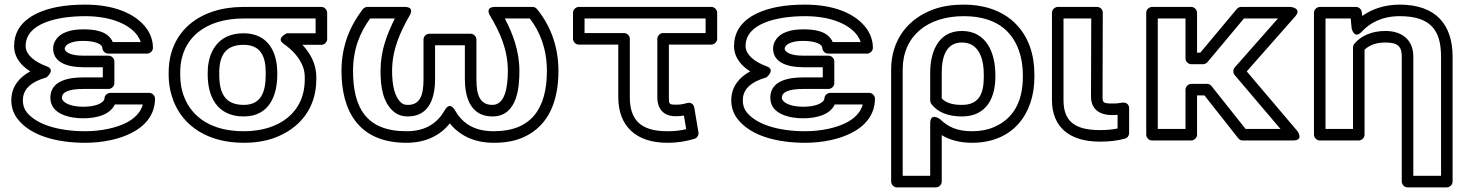

<svg xmlns="http://www.w3.org/2000/svg" viewBox="-20 -583 6351 831"><path d="M477 -131H598C589 -96 562 -70 527 -52C484 -30 419 -15 349 -15C230 -15 136 -46 96 -97C84 -112 79 -129 79 -149C79 -200 118 -230 181 -248C181 -248 223 -281 182 -296C130 -315 91 -346 91 -384C91 -482 227 -513 349 -513C458 -513 539 -479 575 -429C581 -420 586 -411 589 -401H468C447 -451 384 -456 340 -456C291 -456 241 -445 219 -406C213 -396 210 -385 210 -373C210 -305 287 -292 341 -292H425V-248H341C281 -248 198 -236 198 -160C198 -87 285 -71 340 -71C398 -71 456 -86 477 -131ZM341 -198H450C461 -198 475 -208 475 -223V-317C475 -328 465 -342 450 -342H341C282 -342 260 -359 260 -373C260 -375 261 -377 263 -381C270 -394 295 -406 340 -406C396 -406 423 -390 423 -376C423 -365 433 -351 448 -351H617C628 -351 642 -361 642 -376C642 -406 632 -435 615 -459C565 -528 467 -563 349 -563C305 -563 266 -560 229 -553C140 -536 41 -491 41 -384C41 -333 74 -297 111 -274C66 -250 29 -210 29 -149C29 -119 38 -91 57 -67C113 4 224 35 349 35C426 35 498 19 550 -8C602 -34 651 -82 651 -156C651 -167 641 -181 626 -181H457C446 -181 432 -171 432 -156C432 -154 431 -151 429 -148C418 -133 388 -121 340 -121C281 -121 248 -141 248 -160C248 -183 274 -198 341 -198Z M1035 -15C893 -15 812 -77 778 -161C766 -190 760 -223 760 -259V-269C760 -419 871 -503 1034 -503H1346V-439H1222C1222 -439 1172 -418 1208 -393C1247 -366 1279 -331 1293 -289C1297 -276 1299 -263 1299 -249V-239C1299 -97 1190 -15 1035 -15ZM710 -269V-259C710 -217 718 -179 732 -143C774 -39 877 35 1035 35C1084 35 1128 28 1167 14C1274 -25 1349 -112 1349 -239V-249C1349 -311 1320 -355 1289 -389H1371C1382 -389 1396 -399 1396 -414V-528C1396 -539 1386 -553 1371 -553H1034C843 -553 710 -446 710 -269ZM1034 -439C922 -439 879 -356 879 -269V-259C879 -170 916 -79 1035 -79C1150 -79 1180 -177 1180 -259V-269C1180 -351 1145 -439 1034 -439ZM1034 -389C1107 -389 1130 -341 1130 -269V-259C1130 -183 1109 -129 1035 -129C953 -129 929 -181 929 -259V-269C929 -341 955 -389 1034 -389Z M2117 -15C2028 -15 1979 -53 1949 -106C1949 -106 1928 -147 1905 -106C1875 -54 1827 -15 1739 -15C1562 -15 1508 -121 1508 -276C1508 -372 1539 -444 1582 -503H1689C1655 -435 1627 -364 1627 -276C1627 -209 1636 -140 1685 -99C1702 -85 1723 -79 1745 -79C1845 -79 1863 -172 1863 -240V-387H1992V-240C1992 -172 2011 -79 2111 -79C2222 -79 2228 -212 2228 -276C2228 -363 2199 -438 2165 -503H2273C2318 -445 2347 -370 2347 -276C2347 -115 2281 -15 2117 -15ZM1458 -276C1458 -108 1528 35 1739 35C1826 35 1887 1 1927 -49C1967 1 2029 35 2117 35C2168 35 2211 27 2248 10C2356 -40 2397 -147 2397 -276C2397 -387 2359 -477 2304 -544C2299 -550 2292 -553 2285 -553H2123C2076 -553 2101 -515 2101 -515C2143 -445 2178 -369 2178 -276C2178 -201 2164 -129 2111 -129C2057 -129 2042 -172 2042 -240V-412C2042 -423 2032 -437 2017 -437H1838C1827 -437 1813 -427 1813 -412V-240C1813 -172 1799 -129 1745 -129C1732 -129 1724 -132 1717 -138C1689 -161 1677 -212 1677 -276C1677 -368 1712 -444 1753 -516C1776 -556 1731 -553 1731 -553H1569C1563 -553 1555 -549 1550 -543C1498 -475 1458 -389 1458 -276Z M2868 -15C2752 -15 2706 -65 2706 -162V-415C2706 -430 2692 -440 2681 -440H2510V-503H3034V-440H2850C2835 -440 2825 -426 2825 -415V-160C2825 -117 2848 -80 2903 -80C2918 -80 2931 -81 2940 -83L2950 -24C2925 -18 2901 -15 2868 -15ZM2868 35C2916 35 2951 28 2985 18C2996 15 3005 3 3003 -10L2985 -117C2981 -138 2964 -140 2954 -137C2934 -132 2928 -130 2903 -130C2876 -130 2875 -134 2875 -160V-390H3059C3070 -390 3084 -400 3084 -415V-528C3084 -539 3074 -553 3059 -553H2485C2474 -553 2460 -543 2460 -528V-415C2460 -404 2470 -390 2485 -390H2656V-162C2656 -39 2731 35 2868 35Z M3593 -131H3714C3705 -96 3678 -70 3643 -52C3600 -30 3535 -15 3465 -15C3346 -15 3252 -46 3212 -97C3200 -112 3195 -129 3195 -149C3195 -200 3234 -230 3297 -248C3297 -248 3339 -281 3298 -296C3246 -315 3207 -346 3207 -384C3207 -482 3343 -513 3465 -513C3574 -513 3655 -479 3691 -429C3697 -420 3702 -411 3705 -401H3584C3563 -451 3500 -456 3456 -456C3407 -456 3357 -445 3335 -406C3329 -396 3326 -385 3326 -373C3326 -305 3403 -292 3457 -292H3541V-248H3457C3397 -248 3314 -236 3314 -160C3314 -87 3401 -71 3456 -71C3514 -71 3572 -86 3593 -131ZM3457 -198H3566C3577 -198 3591 -208 3591 -223V-317C3591 -328 3581 -342 3566 -342H3457C3398 -342 3376 -359 3376 -373C3376 -375 3377 -377 3379 -381C3386 -394 3411 -406 3456 -406C3512 -406 3539 -390 3539 -376C3539 -365 3549 -351 3564 -351H3733C3744 -351 3758 -361 3758 -376C3758 -406 3748 -435 3731 -459C3681 -528 3583 -563 3465 -563C3421 -563 3382 -560 3345 -553C3256 -536 3157 -491 3157 -384C3157 -333 3190 -297 3227 -274C3182 -250 3145 -210 3145 -149C3145 -119 3154 -91 3173 -67C3229 4 3340 35 3465 35C3542 35 3614 19 3666 -8C3718 -34 3767 -82 3767 -156C3767 -167 3757 -181 3742 -181H3573C3562 -181 3548 -171 3548 -156C3548 -154 3547 -151 3545 -148C3534 -133 3504 -121 3456 -121C3397 -121 3364 -141 3364 -160C3364 -183 3390 -198 3457 -198Z M4151 -513C4289 -513 4360 -450 4390 -364C4401 -333 4407 -298 4407 -260V-250C4407 -141 4364 -68 4282 -33C4255 -21 4223 -15 4187 -15C4119 -15 4081 -36 4049 -67C4049 -67 4006 -99 4006 -49V178H3887V-282C3887 -427 3994 -513 4151 -513ZM4457 -250V-260C4457 -303 4451 -343 4438 -380C4401 -485 4307 -563 4151 -563C4104 -563 4061 -557 4022 -543C3912 -504 3837 -412 3837 -282V203C3837 214 3847 228 3862 228H4031C4042 228 4056 218 4056 203V2C4089 22 4133 35 4187 35C4364 35 4457 -90 4457 -250ZM4143 -449C4033 -449 4006 -345 4006 -270V-148C4006 -143 4008 -137 4011 -133C4038 -97 4084 -79 4143 -79C4255 -79 4288 -167 4288 -250V-260C4288 -352 4251 -449 4143 -449ZM4143 -129C4098 -129 4072 -140 4056 -157V-270C4056 -342 4078 -399 4143 -399C4161 -399 4175 -395 4186 -389C4221 -369 4238 -324 4238 -260V-250C4238 -177 4217 -129 4143 -129Z M4740 -20C4627 -20 4583 -62 4583 -150V-503H4703L4702 -165C4702 -111 4738 -85 4793 -85C4801 -85 4811 -85 4817 -86V-27C4794 -22 4771 -20 4740 -20ZM4740 30C4782 30 4816 26 4849 17C4860 14 4867 4 4867 -7V-114C4867 -136 4849 -140 4839 -139L4818 -136C4811 -135 4803 -135 4793 -135C4754 -135 4752 -140 4752 -165L4753 -528C4753 -542 4742 -553 4728 -553H4558C4547 -553 4533 -543 4533 -528V-150C4533 -33 4609 30 4740 30Z M5205 -220H5136C5121 -220 5111 -206 5111 -195V-25H4991V-503H5111V-330C5111 -315 5125 -305 5136 -305H5187C5194 -305 5201 -309 5206 -314L5364 -503H5511L5324 -291C5316 -282 5316 -267 5324 -258L5522 -25H5371L5224 -210C5219 -216 5213 -220 5205 -220ZM5193 -170 5339 15C5344 21 5350 25 5358 25H5576C5626 25 5595 -16 5595 -16L5376 -274L5585 -511C5618 -548 5566 -553 5566 -553H5352C5345 -553 5338 -550 5333 -544L5175 -355H5161V-528C5161 -539 5151 -553 5136 -553H4966C4955 -553 4941 -543 4941 -528V0C4941 11 4951 25 4966 25H5136C5147 25 5161 15 5161 0V-170Z M5976 -449C5916 -449 5870 -427 5842 -394C5838 -389 5836 -384 5836 -378V-25H5717V-503H5826L5830 -461C5830 -461 5840 -410 5874 -446C5908 -483 5961 -513 6038 -513C6172 -513 6217 -452 6217 -338V178H6097V-338C6097 -408 6051 -449 5976 -449ZM5976 -399C6031 -399 6047 -381 6047 -338V203C6047 214 6057 228 6072 228H6242C6253 228 6267 218 6267 203V-338C6267 -474 6197 -563 6038 -563C5971 -563 5917 -543 5876 -514L5874 -530C5873 -542 5862 -553 5849 -553H5692C5681 -553 5667 -543 5667 -528V0C5667 11 5677 25 5692 25H5861C5872 25 5886 15 5886 0V-368C5904 -385 5932 -399 5976 -399Z"/></svg>

Font: Asimov
Style: XWidOu
Weight: 500
Designer: Google
Version: Version 2.000980; 2014